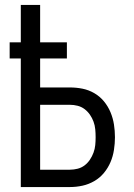

<svg xmlns="http://www.w3.org/2000/svg" viewBox="-20 -755 540 775"><path d="M64 0V-519H19V-584H64V-735H142V-584H250V-519H142V-402H262Q288 -402 313 -397Q338 -392 360.5 -379Q383 -366 399.5 -346Q416 -326 426 -302Q436 -278 440 -252.5Q444 -227 444 -201Q444 -176 440 -150Q436 -124 426 -100.5Q416 -77 399.5 -57Q383 -37 360.5 -24Q338 -11 313 -5.5Q288 0 262 0ZM262 -70Q278 -70 293.5 -74Q309 -78 321.5 -87.5Q334 -97 343 -110.5Q352 -124 357.5 -139Q363 -154 364.5 -169.5Q366 -185 366 -201Q366 -217 364.5 -233Q363 -249 357.5 -264Q352 -279 343 -292Q334 -305 321.5 -314.5Q309 -324 293.5 -328Q278 -332 262 -332H142V-70Z"/></svg>

Font: Zed Sans
Style: Regular
Weight: 400
Designer: Belleve Invis
Foundry: Belleve Invis
Version: Version 1.0.0; ttfautohint (v1.8.4)